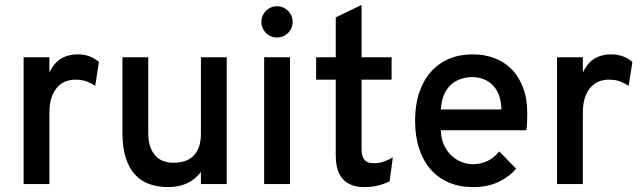

<svg xmlns="http://www.w3.org/2000/svg" viewBox="-20 -742 2594 774"><path d="M75.2 0V-511.2H179.2V-449.2Q197.3 -488.3 226.1 -505.6Q254.9 -522.9 293 -522.9Q343.8 -522.9 378.9 -492.2L363.8 -396Q349.6 -405.8 330.3 -413.3Q311 -420.9 283.2 -420.9Q265.6 -420.9 247.3 -414.8Q229 -408.7 213.9 -393.3Q198.7 -377.9 189 -352.3Q179.2 -326.7 179.2 -287.1V0Z M790 0V-48.8Q765.1 -17.1 732.7 -2.4Q700.2 12.2 657.7 12.2Q617.7 12.2 584 0.7Q550.3 -10.7 525.6 -36.9Q501 -63 487.3 -104.5Q473.6 -146 473.6 -206.1V-511.2H577.6V-206.1Q577.6 -173.8 585.4 -151.1Q593.3 -128.4 606.9 -113.8Q620.6 -99.1 639.2 -92.5Q657.7 -85.9 679.7 -85.9Q703.1 -85.9 723.1 -92Q743.2 -98.1 758.1 -112.1Q772.9 -126 781.5 -148.4Q790 -170.9 790 -204.1V-511.2H894V0Z M1044.9 0V-511.2H1148.9V0ZM1096.7 -590.8Q1083.5 -590.8 1072 -595.7Q1060.5 -600.6 1052 -609.1Q1043.5 -617.7 1038.6 -629.2Q1033.7 -640.6 1033.7 -653.8Q1033.7 -667 1038.6 -678.5Q1043.5 -689.9 1052 -698.5Q1060.5 -707 1072 -711.9Q1083.5 -716.8 1096.7 -716.8Q1109.9 -716.8 1121.3 -711.9Q1132.8 -707 1141.4 -698.5Q1149.9 -689.9 1154.8 -678.5Q1159.7 -667 1159.7 -653.8Q1159.7 -640.6 1154.8 -629.2Q1149.9 -617.7 1141.4 -609.1Q1132.8 -600.6 1121.3 -595.7Q1109.9 -590.8 1096.7 -590.8Z M1447.8 12.2Q1417.5 12.2 1395.8 3.2Q1374 -5.9 1360.1 -22.5Q1346.2 -39.1 1339.8 -62.7Q1333.5 -86.4 1333.5 -115.2V-420.9H1254.4V-511.2H1333.5V-671.9L1437.5 -722.2V-511.2H1558.6V-420.9H1437.5V-142.1Q1437.5 -129.4 1439.7 -118.7Q1441.9 -107.9 1447.5 -100.1Q1453.1 -92.3 1462.9 -88.1Q1472.7 -84 1487.8 -84Q1524.9 -84 1563.5 -107.9L1550.8 -11.2Q1529.3 -0.5 1503.9 5.9Q1478.5 12.2 1447.8 12.2Z M1885.7 12.2Q1832.5 12.2 1789.6 -6.1Q1746.6 -24.4 1716.3 -58.8Q1686 -93.3 1669.7 -143.1Q1653.3 -192.9 1653.3 -255.9Q1653.3 -318.8 1669.9 -368.4Q1686.5 -418 1717 -452.4Q1747.6 -486.8 1790.3 -504.9Q1833 -522.9 1885.7 -522.9Q1931.2 -522.9 1970.9 -508.5Q2010.7 -494.1 2040.8 -464.6Q2070.8 -435.1 2088.1 -390.1Q2105.5 -345.2 2105.5 -284.2Q2105.5 -267.6 2104.7 -249Q2104 -230.5 2101.6 -216.8H1757.3Q1757.8 -185.1 1768.8 -159.9Q1779.8 -134.8 1797.9 -116.9Q1815.9 -99.1 1838.9 -89.6Q1861.8 -80.1 1886.7 -80.1Q1918.5 -80.1 1945.6 -93.3Q1972.7 -106.4 1992.7 -131.8L2060.5 -62Q2032.7 -28.8 1989.3 -8.3Q1945.8 12.2 1885.7 12.2ZM1885.7 -431.2Q1861.3 -431.2 1838.9 -424.1Q1816.4 -417 1799.1 -401.6Q1781.7 -386.2 1770.5 -361.3Q1759.3 -336.4 1757.3 -300.8H2001.5Q2000.5 -336.4 1990.2 -361.3Q1980 -386.2 1963.4 -401.6Q1946.8 -417 1926.5 -424.1Q1906.2 -431.2 1885.7 -431.2Z M2225.6 0V-511.2H2329.6V-449.2Q2347.7 -488.3 2376.5 -505.6Q2405.3 -522.9 2443.4 -522.9Q2494.1 -522.9 2529.3 -492.2L2514.2 -396Q2500 -405.8 2480.7 -413.3Q2461.4 -420.9 2433.6 -420.9Q2416 -420.9 2397.7 -414.8Q2379.4 -408.7 2364.3 -393.3Q2349.1 -377.9 2339.4 -352.3Q2329.6 -326.7 2329.6 -287.1V0Z"/></svg>

Font: Overpass
Style: Regular
Weight: 400
Designer: Delve Withrington
Foundry: Delve Fonts
Version: Version 1.001